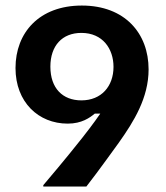

<svg xmlns="http://www.w3.org/2000/svg" viewBox="-20 -682 607 702"><path d="M295.8 0C341.7 -58.3 410 -155 414.2 -160C469.2 -237.5 523.3 -324.2 523.3 -428.3C523.3 -560 436.7 -661.7 279.2 -661.7C123.3 -661.7 36.7 -562.5 36.7 -433.3C36.7 -308.3 120.8 -230 227.5 -230C279.2 -230 308.3 -251.7 326.7 -266.7H346.7C343.3 -261.7 321.7 -230 281.7 -179.2C215.8 -95.8 160 -30.8 138.3 -5V0ZM277.5 -315C209.2 -315 164.2 -359.2 164.2 -438.3C164.2 -515 207.5 -561.7 277.5 -561.7C355.8 -561.7 395 -503.3 395 -437.5C395 -366.7 350.8 -315 277.5 -315Z"/></svg>

Font: Familjen Grotesk
Style: Bold
Weight: 700
Designer: Anders Wikstroem, Jonas Baeckman, Matilda Gysing, Kristian Moeller
Foundry: Familjen STHLM AB
Version: Version 2.000